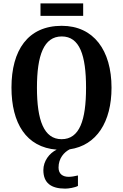

<svg xmlns="http://www.w3.org/2000/svg" viewBox="-20 -878 729 1138"><path d="M220 -784H473V-858H220ZM367 240C386 240 424 234 442 224V162C421 167 403 170 387 170C353 170 327 154 327 115C327 60 360 24 393 7C553 -16 641 -156 641 -358C641 -580 535 -725 346 -725C145 -725 48 -580 48 -359C48 -148 135 -5 316 9C272 30 237 77 237 130C237 206 282 240 367 240ZM345 -53C240 -53 199 -166 199 -358C199 -551 240 -662 346 -662C452 -662 490 -551 490 -358C490 -166 452 -53 345 -53Z"/></svg>

Font: Noto Serif Condensed
Style: Bold
Weight: 700
Width: 3
Designer: Monotype Design Team
Foundry: Monotype Imaging Inc.
Version: Version 2.015